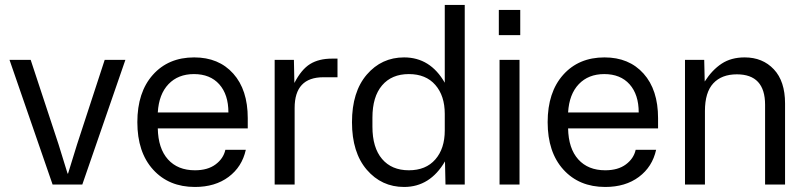

<svg xmlns="http://www.w3.org/2000/svg" viewBox="-20 -740 3234 770"><path d="M190.9 0 18.1 -500H103L214.8 -161.1L251 -43.9H252.9L289.1 -161.1L399.9 -500H482.9L310.1 0Z M761.7 9.8Q657.2 9.8 594 -59.8Q530.8 -129.4 530.8 -250Q530.8 -370.1 593 -439.9Q655.3 -509.8 758.8 -509.8Q857.4 -509.8 915.5 -444.8Q973.6 -379.9 973.6 -266.1V-225.1H612.8Q614.3 -144.5 653.6 -100.8Q692.9 -57.1 761.7 -57.1Q813 -57.1 844.5 -80.6Q876 -104 883.8 -139.2H965.8Q950.7 -70.8 896.7 -30.5Q842.8 9.8 761.7 9.8ZM612.8 -289.1H896Q896 -360.8 859.4 -401.9Q822.8 -442.9 757.8 -442.9Q694.3 -442.9 655.8 -402.6Q617.2 -362.3 612.8 -289.1Z M1081.5 0V-500H1158.7L1160.6 -407.2Q1188.5 -461.4 1223.6 -483.2Q1258.8 -504.9 1311.5 -504.9H1333.5V-430.2H1276.9Q1161.6 -430.2 1161.6 -307.1V0Z M1600.6 9.8Q1510.3 9.8 1450.9 -59.3Q1391.6 -128.4 1391.6 -250Q1391.6 -371.6 1450.9 -440.7Q1510.3 -509.8 1600.6 -509.8Q1705.6 -509.8 1763.7 -408.2V-720.2H1843.8V0H1766.6L1764.6 -92.8Q1704.6 9.8 1600.6 9.8ZM1473.6 -231.9Q1473.6 -147.9 1512.2 -102.5Q1550.8 -57.1 1619.6 -57.1Q1688 -57.1 1725.8 -100.6Q1763.7 -144 1763.7 -216.8V-283.2Q1763.7 -356 1725.8 -399.4Q1688 -442.9 1619.6 -442.9Q1550.8 -442.9 1512.2 -397.5Q1473.6 -352.1 1473.6 -268.1Z M1983.4 0V-500H2063.5V0ZM1980.5 -599.1H2066.4V-700.2H1980.5Z M2407.2 9.8Q2302.7 9.8 2239.5 -59.8Q2176.3 -129.4 2176.3 -250Q2176.3 -370.1 2238.5 -439.9Q2300.8 -509.8 2404.3 -509.8Q2502.9 -509.8 2561 -444.8Q2619.1 -379.9 2619.1 -266.1V-225.1H2258.3Q2259.8 -144.5 2299.1 -100.8Q2338.4 -57.1 2407.2 -57.1Q2458.5 -57.1 2490 -80.6Q2521.5 -104 2529.3 -139.2H2611.3Q2596.2 -70.8 2542.2 -30.5Q2488.3 9.8 2407.2 9.8ZM2258.3 -289.1H2541.5Q2541.5 -360.8 2504.9 -401.9Q2468.3 -442.9 2403.3 -442.9Q2339.8 -442.9 2301.3 -402.6Q2262.7 -362.3 2258.3 -289.1Z M2727.1 0V-500H2804.2L2806.2 -413.1Q2835.9 -459.5 2874 -484.6Q2912.1 -509.8 2966.3 -509.8Q3038.6 -509.8 3083.5 -461.9Q3128.4 -414.1 3128.4 -325.2V0H3048.3V-319.8Q3048.3 -441.9 2935.1 -441.9Q2874 -441.9 2840.6 -405.8Q2807.1 -369.6 2807.1 -294.9V0Z"/></svg>

Font: TASA Orbiter Deck
Style: Regular
Weight: 400
Designer: Weizhong Zhang
Version: Version 1.000;Glyphs 3.1.2 (3151)